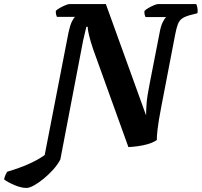

<svg xmlns="http://www.w3.org/2000/svg" viewBox="-164 -724 993 945"><path d="M-34 201Q-59 201 -91.5 187.5Q-124 174 -144 159Q-141 146 -136.5 136Q-132 126 -128 121Q-9 86 56 39L173 -563Q180 -597 189.5 -617Q199 -637 206 -641H116Q114 -645 112 -653Q110 -661 111 -671Q118 -678 131.5 -685.5Q145 -693 158.5 -698.5Q172 -704 178 -704H357L555 -156Q555 -178 557.5 -214Q560 -250 573 -314L621 -560Q627 -595 637 -615Q647 -635 654 -640H552Q550 -644 548 -652Q546 -660 547 -670Q553 -677 567 -685Q581 -693 594.5 -698.5Q608 -704 614 -704H802Q805 -698 807.5 -686Q810 -674 808 -659L766 -648Q743 -641 730.5 -631.5Q718 -622 711 -603.5Q704 -585 698 -553L629 -194Q616 -127 611.5 -87.5Q607 -48 608 -35Q591 -23 566 -15.5Q541 -8 515 -4.5Q489 -1 468 0L294 -483Q281 -522 274 -551Q267 -580 268 -592H261Q260 -586 256 -571Q252 -556 245 -524L133 61Q120 86 98 110.5Q76 135 51 155.5Q26 176 3.5 188.5Q-19 201 -34 201Z"/></svg>

Font: Texturina 72pt 72pt ExtraBold
Style: Italic
Weight: 800
Italic angle: -11°
Designer: Guillermo Torres Carreño
Foundry: Omnibus-Type
Version: Version 1.002; ttfautohint (v1.8.3)